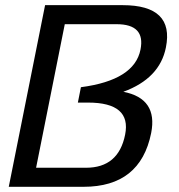

<svg xmlns="http://www.w3.org/2000/svg" viewBox="-20 -718 689 738"><path d="M13.7 0 153.3 -698.2H451.2Q650.4 -698.2 617.7 -535.6Q594.2 -416.5 454.1 -365.2Q587.4 -339.4 561 -206.5Q519.5 0 301.3 0ZM310.5 -73.2Q435.5 -73.2 460.9 -200.2Q485.8 -323.7 318.4 -323.7H279.3L291 -382.8Q496.6 -409.7 520 -527.3Q539.6 -625 428.2 -625H229L118.7 -73.2Z"/></svg>

Font: Sansation
Style: Italic
Weight: 400
Designer: Bernd Montag
Version: Version 1.301